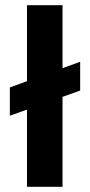

<svg xmlns="http://www.w3.org/2000/svg" viewBox="-20 -720 347 740"><path d="M18 -383 289 -482V-371L18 -274ZM84 0V-700H221V0Z"/></svg>

Font: Bricolage Grotesque Condensed
Style: Bold
Weight: 700
Width: 3
Designer: Mathieu Triay
Foundry: Atelier Triay
Version: Version 1.001;gftools[0.9.33.dev8+g029e19f]